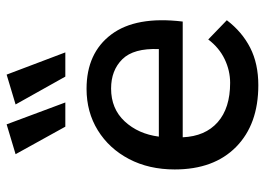

<svg xmlns="http://www.w3.org/2000/svg" viewBox="-130 -660 799 579"><g transform="rotate(-90 269.5 -370.5)"><path d="M302 9Q184 9 116 -58Q48 -125 48 -243Q48 -321 79.5 -381Q111 -441 166 -475Q221 -509 291 -509Q399 -509 455 -434.5Q511 -360 494 -219H145Q148 -151 190.5 -113.5Q233 -76 309 -76Q346 -76 380.5 -92.5Q415 -109 440 -142L498 -86Q463 -40 415 -15.5Q367 9 302 9ZM292 -435Q231 -435 193 -394Q155 -353 147 -291H411Q414 -367 380.5 -401Q347 -435 292 -435ZM328 -573 244 -723 334 -750 401 -573ZM177 -573 94 -723 184 -750 250 -573Z"/></g></svg>

Font: Livvic Medium
Style: Regular
Weight: 500
Designer: Jacques Le Bailly, Baron von Fonthausen
Version: Version 1.001; ttfautohint (v1.8.2)